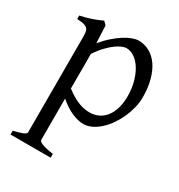

<svg xmlns="http://www.w3.org/2000/svg" viewBox="-168 -582 865 928"><g transform="rotate(30 265.0 -117.5)"><path d="M424.8 -208Q424.8 -250.5 414.8 -287.1Q404.8 -323.7 388.2 -350.6Q371.6 -377.4 349.6 -392.6Q327.6 -407.7 304.2 -407.7Q295.4 -407.7 281.2 -402.3Q267.1 -397 249 -384.3Q231 -371.6 210.4 -350.3Q189.9 -329.1 168.5 -297.9V-104Q190.4 -87.4 209.2 -76.7Q228 -65.9 244.4 -59.8Q260.7 -53.7 275.4 -51.3Q290 -48.8 303.2 -48.8Q329.6 -48.8 351.8 -59.1Q374 -69.3 390.1 -89.4Q406.2 -109.4 415.5 -139.2Q424.8 -168.9 424.8 -208ZM490.7 -240.2Q490.7 -211.9 483.4 -182.1Q476.1 -152.3 463.4 -124Q450.7 -95.7 433.1 -70.3Q415.5 -44.9 394.8 -26.1Q374 -7.3 351.1 3.7Q328.1 14.6 304.2 14.6Q275.4 14.6 239.3 -1.5Q203.1 -17.6 168.5 -47.9V183.1Q168.5 190.9 186.8 198.7Q205.1 206.5 251 213.4V234.4H26.9V213.4Q59.1 205.6 77.1 198.5Q95.2 191.4 95.2 183.1V-347.2Q95.2 -365.2 93.3 -377Q91.3 -388.7 84.2 -395.8Q77.1 -402.8 63.7 -406Q50.3 -409.2 26.9 -410.2V-429.7Q43.5 -433.1 58.6 -437.3Q73.7 -441.4 87.9 -446Q102.1 -450.7 116 -456.3Q129.9 -461.9 144 -468.8L161.1 -451.7L165.5 -355Q189.9 -384.3 214.6 -405.8Q239.3 -427.2 261.7 -441.2Q284.2 -455.1 303.5 -461.9Q322.8 -468.8 336.9 -468.8Q370.1 -468.8 398.4 -453.1Q426.8 -437.5 447.3 -408Q467.8 -378.4 479.2 -335.9Q490.7 -293.5 490.7 -240.2Z"/></g></svg>

Font: Gentium Unicode
Style: Regular
Weight: 400
Version: Version 1.009